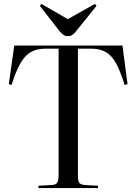

<svg xmlns="http://www.w3.org/2000/svg" viewBox="-20 -963 698 983"><path d="M177 0V-12L247 -16Q267 -17 273.5 -29Q280 -41 280 -66V-714H215Q169 -714 138 -696.5Q107 -679 84 -638Q61 -597 39 -528L25 -532L53 -730H607L633 -532L618 -528Q597 -597 574.5 -638Q552 -679 521.5 -696.5Q491 -714 445 -714H379V-62Q379 -37 385.5 -27.5Q392 -18 413 -16L482 -12V0ZM327 -778Q314 -778 305 -784Q296 -790 283 -806L184 -933L192 -943L327 -865L466 -943L474 -933L367 -800Q359 -790 350 -784Q341 -778 327 -778Z"/></svg>

Font: Display Regular
Style: Regular
Weight: 400
Designer: Latin by Veronika Burian and Jose Scaglione. Greek by Irene Vlachou. Cyrillic by Vera Evstafieva.
Foundry: TypeTogether
Version: Version 3.002